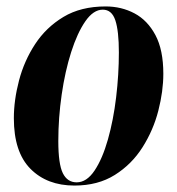

<svg xmlns="http://www.w3.org/2000/svg" viewBox="-20 -566 549 596"><path d="M211 10Q126 10 74.5 -42Q23 -94 23 -199Q23 -255 39 -316Q55 -377 89 -429Q123 -481 177 -513.5Q231 -546 308 -546Q357 -546 397.5 -524.5Q438 -503 462.5 -457Q487 -411 487 -337Q487 -283 471.5 -222.5Q456 -162 422.5 -109Q389 -56 336.5 -23Q284 10 211 10ZM218 0Q249 0 273.5 -36.5Q298 -73 315 -133Q332 -193 340.5 -264Q349 -335 349 -403Q349 -470 338 -503Q327 -536 299 -536Q270 -536 245 -500Q220 -464 201 -404.5Q182 -345 171.5 -272.5Q161 -200 161 -128Q161 -57 175 -28.5Q189 0 218 0Z"/></svg>

Font: Noto Serif Display ExtraCondensed ExtraBold
Style: Italic
Weight: 800
Width: 2
Italic angle: -12°
Designer: Monotype Design Team
Foundry: Monotype Imaging Inc.
Version: Version 2.009